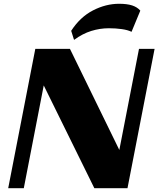

<svg xmlns="http://www.w3.org/2000/svg" viewBox="-20 -986 830 1006"><path d="M23 0 165 -730H346.5L647 -114.7L576 -50.2L708.3 -730H790L648 0H474.3L191 -575.3L219.7 -592.5L104.7 0ZM368 -777 353 -824.5Q400 -897 467.4 -931.6Q534.8 -966.2 604 -966.2Q645.7 -966.2 672.5 -957.5Q699.2 -948.7 715.2 -930.3L669.2 -819.3Q649.8 -829 618 -833.5Q586.3 -838 550.5 -838Q504 -838 458.4 -823.9Q412.8 -809.8 368 -777Z"/></svg>

Font: Savate ExtraLight
Style: Italic
Weight: 200
Italic angle: -11°
Designer: Max Esnée
Foundry: Plomb Type
Version: Version 2.000